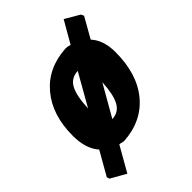

<svg xmlns="http://www.w3.org/2000/svg" viewBox="-214 -665 878 878"><g transform="rotate(-45 224.5 -226.0)"><path d="M280 -478 293 -477Q298 -475 308 -473L369 -579L439 -538L446 -524L390 -425Q430 -382 430 -305Q430 -164 361 -80.5Q292 3 171 11L158 9Q156 8 151.5 7Q147 6 144 6L75 127L1 85L-3 72L62 -42Q21 -88 21 -172Q21 -306 90.5 -388.5Q160 -471 280 -478ZM247 -366Q202 -364 182 -326.5Q162 -289 159 -211ZM290 -250 203 -98Q246 -100 266 -137Q286 -174 290 -250Z"/></g></svg>

Font: Alegreya Sans SC ExtraBold
Style: Italic
Weight: 800
Italic angle: -7°
Designer: Juan Pablo del Peral
Foundry: Huerta Tipografica
Version: Version 2.007